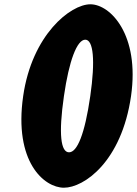

<svg xmlns="http://www.w3.org/2000/svg" viewBox="-20 -860 638 895"><path d="M88 -412C43.9 -106 185.5 15 278 15C371.2 15 546.7 -106 590.8 -412C632 -698 494.4 -840 401.3 -840C308.7 -840 129.2 -698 88 -412ZM278 -412C301.9 -578 339.1 -675 377.5 -675C415.4 -675 424.8 -579 400.8 -412C375.1 -234 339.8 -150 301.8 -150C263.4 -150 252.3 -234 278 -412Z"/></svg>

Font: Blink
Style: Obl
Weight: 400
Designer: Mew Too
Foundry: Cannot Into Space Fonts
Version: Version 001.000